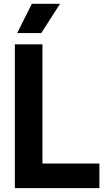

<svg xmlns="http://www.w3.org/2000/svg" viewBox="-20 -968 534 988"><path d="M56.5 0V-740H198.5V-126.5H491.5V0ZM68.5 -798 144 -948.5H289L192.5 -798Z"/></svg>

Font: Encode Sans Condensed
Style: Bold
Weight: 700
Width: 3
Designer: Multiple Designers
Foundry: Impallari Type
Version: Version 3.000; ttfautohint (v1.8.3) -l 8 -r 50 -G 200 -x 14 